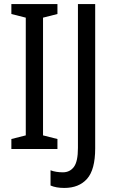

<svg xmlns="http://www.w3.org/2000/svg" viewBox="-20 -785 567 946"><path d="M263 -51H36V-100L107 -118V-698L36 -716V-765H263V-716L192 -698V-118L263 -100ZM297 141Q256 141 229 129V54Q242 59 257.5 61.5Q273 64 290 64Q324 64 344 37.5Q364 11 364 -56V-765H449V-54Q449 51 409 96Q369 141 297 141Z"/></svg>

Font: Noto Sans Tamil UI Condensed
Style: Regular
Weight: 400
Width: 3
Designer: Jelle Bosma - Monotype Design Team
Foundry: Monotype Imaging Inc.
Version: Version 2.004; ttfautohint (v1.8.4.7-5d5b)